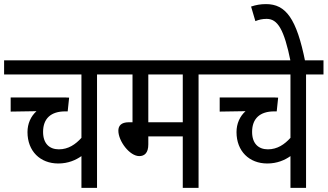

<svg xmlns="http://www.w3.org/2000/svg" viewBox="-20 -916 1597 936"><path d="M538 -553V-622H0V-553H377V-244C348 -212 313 -188 267 -188C221 -188 190 -216 190 -273C190 -338 228 -373 298 -373H310L317 -440C310 -441 289 -441 270 -441H32V-372L158 -374C130 -349 114 -313 114 -272C114 -179 176 -119 264 -119C313 -119 350 -136 377 -155V0H453V-553Z M948 -553H1032V-622H525V-553H626V-320H608C570 -320 557 -302 557 -279C557 -228 612 -155 659 -155C684 -155 703 -170 703 -212V-251H871V0H948ZM871 -553V-320H703V-553Z M1557 -553V-622H1019V-553H1396V-244C1367 -212 1332 -188 1286 -188C1240 -188 1209 -216 1209 -273C1209 -338 1247 -373 1317 -373H1329L1336 -440C1329 -441 1308 -441 1289 -441H1051V-372L1177 -374C1149 -349 1133 -313 1133 -272C1133 -179 1195 -119 1283 -119C1332 -119 1369 -136 1396 -155V0H1472V-553Z M1397 -615H1468C1426 -826 1373 -896 1277 -896C1250 -896 1228 -892 1204 -884L1225 -813C1242 -820 1259 -824 1280 -824C1333 -824 1365 -774 1397 -615Z"/></svg>

Font: Noto Sans Devanagari UI Condensed
Style: Regular
Weight: 400
Width: 3
Designer: Jelle Bosma - Monotype Design Team
Foundry: Monotype Imaging Inc.
Version: Version 2.004